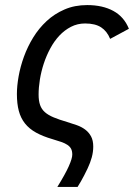

<svg xmlns="http://www.w3.org/2000/svg" viewBox="-20 -547 530 760"><path d="M207 192.9Q238.8 141.6 252.4 110.8Q266.1 80.1 266.1 64.9Q266.1 51.3 261.5 42.2Q256.8 33.2 247.1 26.6Q237.3 20 222.7 14.9Q208 9.8 188 3.9Q149.4 -7.3 122.6 -22.2Q95.7 -37.1 78.9 -58.3Q62 -79.6 54.4 -108.2Q46.9 -136.7 46.9 -174.8Q46.9 -206.5 53.7 -244.9Q60.5 -283.2 74.7 -322.5Q88.9 -361.8 111.3 -398.4Q133.8 -435.1 164.6 -463.6Q195.3 -492.2 235.4 -509.5Q275.4 -526.9 325.2 -526.9Q386.2 -526.9 428.7 -503.7Q471.2 -480.5 490.2 -433.1L416 -393.1Q403.8 -423.3 380.4 -438.7Q356.9 -454.1 316.9 -454.1Q286.6 -454.1 261 -440.9Q235.4 -427.7 214.8 -405.8Q194.3 -383.8 179 -355.2Q163.6 -326.7 153.3 -295.4Q143.1 -264.2 137.9 -232.4Q132.8 -200.7 132.8 -172.9Q132.8 -147.9 138.7 -131.3Q144.5 -114.7 157.7 -103Q170.9 -91.3 192.6 -82.3Q214.4 -73.2 246.1 -64Q265.6 -58.1 284.2 -51.5Q302.7 -44.9 317.1 -34.2Q331.5 -23.4 340.3 -7.3Q349.1 8.8 349.1 33.2Q349.1 54.2 343.3 75.7Q337.4 97.2 327.1 119.1Q320.3 133.8 313.2 147.2Q306.2 160.6 300.3 170.9Q293.5 183.1 287.1 192.9H207Z"/></svg>

Font: Clear Sans
Style: Italic
Weight: 400
Italic angle: -12°
Foundry: Intel Corporation
Version: Version 1.00